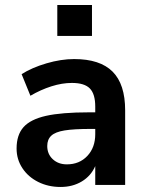

<svg xmlns="http://www.w3.org/2000/svg" viewBox="-20 -736 580 764"><path d="M478 -297V0H359V-75Q342 -36 305.5 -14Q269 8 221 8Q172 8 132 -12Q92 -32 69 -67Q46 -102 46 -145Q46 -199 73.5 -230Q101 -261 163 -275Q225 -289 334 -289H359V-312Q359 -362 337.5 -384Q316 -406 266 -406Q227 -406 184.5 -392.5Q142 -379 101 -355L66 -441Q107 -467 165 -484Q223 -501 275 -501Q378 -501 428 -451Q478 -401 478 -297ZM359 -202V-223H341Q274 -223 237 -217Q200 -211 184 -196Q168 -181 168 -155Q168 -123 190 -102.5Q212 -82 246 -82Q296 -82 327.5 -115.5Q359 -149 359 -202ZM208 -716H346V-593H208Z"/></svg>

Font: wassup Sans
Style: Bold
Weight: 700
Version: Version 2.001